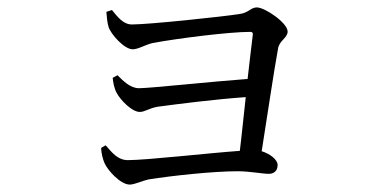

<svg xmlns="http://www.w3.org/2000/svg" viewBox="-20 -508 1040 518"><path d="M267 -476C268 -464 269 -448 273 -435C279 -416 315 -375 338 -375C353 -375 371 -387 392 -392C463 -405 599 -422 655 -422C660 -422 663 -420 662 -414C659 -391 654 -346 648 -295C552 -288 384 -270 355 -270C332 -270 313 -289 297 -305L284 -298C285 -285 289 -267 295 -257C305 -238 336 -206 357 -206C371 -206 382 -216 405 -220C465 -228 559 -240 643 -246C637 -194 632 -140 627 -101C542 -95 376 -76 325 -76C297 -76 282 -97 265 -116L253 -109C253 -94 258 -77 262 -68C270 -49 305 -10 330 -10C343 -10 363 -20 381 -24C444 -34 556 -46 621 -46C653 -46 689 -39 705 -39C719 -39 729 -47 729 -63C729 -77 709 -93 686 -100C700 -187 719 -317 730 -376C733 -399 756 -405 756 -423C756 -446 695 -488 673 -488C656 -488 651 -473 625 -470C580 -463 382 -442 336 -442C312 -442 297 -463 282 -481Z"/></svg>

Font: Source Han Serif K
Style: Regular
Weight: 400
Designer: Ryoko NISHIZUKA 西塚涼子 (kana & ideographs); Frank Grießhammer (Latin, Greek & Cyrillic); Wenlong ZHANG 张文龙 (bopomofo); San
Foundry: Adobe Systems Incorporated
Version: Version 1.001;PS 1.001;hotconv 16.6.54;makeotf.lib2.5.65590